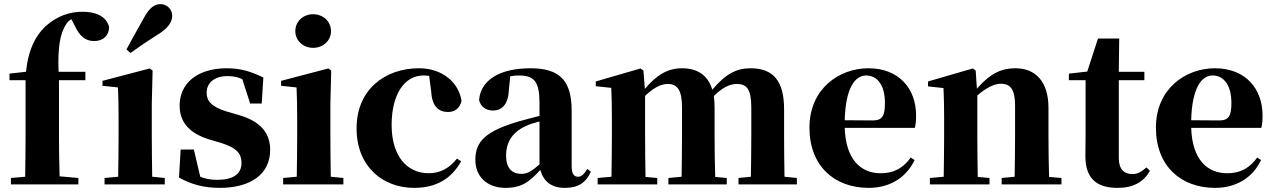

<svg xmlns="http://www.w3.org/2000/svg" viewBox="-20 -894 6176 931"><path d="M26 -537V-505H104V-238C104 -171 103 -104 102 -37L33 -31V0H360V-31L269 -39C267 -106 266 -172 266 -238V-505H394V-546H264C260 -660 269 -730 303 -780C308 -788 316 -795 326 -801L342 -770C368 -714 398 -695 437 -695C483 -695 509 -724 509 -763C496 -817 441 -837 381 -837C318 -837 256 -817 199 -765C155 -722 118 -660 106 -546Z M716 -392 720 -552 706 -562 477 -502V-478L552 -470C554 -423 555 -384 555 -318V-238C555 -182 554 -96 553 -37L487 -31V0H779V-31L718 -37C717 -95 716 -182 716 -238ZM613 -637C646 -661 678 -684 746 -727C793 -756 815 -786 815 -817C815 -852 786 -874 759 -874C726 -874 703 -853 677 -806C635 -730 613 -692 593 -654Z M1080 -353C1002 -377 982 -407 982 -444C982 -494 1022 -525 1083 -525C1113 -525 1134 -520 1155 -510L1193 -392H1249L1257 -518C1198 -547 1147 -563 1080 -563C933 -563 851 -487 851 -382C851 -297 904 -246 994 -218L1052 -201C1132 -176 1151 -146 1151 -104C1151 -49 1109 -22 1033 -22C1001 -22 976 -27 951 -37L920 -169H856L848 -33C907 0 968 17 1046 17C1197 17 1290 -51 1290 -167C1290 -249 1244 -305 1139 -336Z M1498 -662C1546 -662 1585 -696 1585 -743C1585 -791 1546 -825 1498 -825C1451 -825 1412 -791 1412 -743C1412 -696 1451 -662 1498 -662ZM1584 -37C1583 -95 1582 -182 1582 -238V-392L1586 -552L1572 -562L1343 -502V-478L1418 -470C1420 -419 1421 -382 1421 -318V-238C1421 -182 1420 -96 1419 -37L1353 -31V0H1645V-31Z M2071 -449C2075 -375 2110 -351 2152 -351C2186 -351 2208 -368 2218 -404C2205 -494 2125 -563 2012 -563C1845 -563 1709 -458 1709 -272C1709 -86 1836 17 1988 17C2097 17 2170 -29 2216 -112L2196 -125C2160 -80 2117 -54 2059 -54C1952 -54 1879 -139 1879 -288C1879 -441 1944 -528 2033 -528C2042 -528 2051 -527 2061 -526Z M2596 -97C2559 -64 2536 -51 2509 -51C2462 -51 2434 -79 2434 -139C2434 -212 2471 -259 2541 -288C2553 -293 2573 -299 2596 -305ZM2382 -504 2398 -510ZM2828 -75C2809 -45 2798 -37 2783 -37C2764 -37 2752 -50 2752 -88V-357C2752 -502 2695 -563 2553 -563C2398 -563 2311 -503 2303 -409C2311 -376 2336 -358 2372 -358C2410 -358 2444 -385 2447 -453L2454 -524C2469 -527 2482 -528 2496 -528C2572 -528 2596 -497 2596 -393V-332C2561 -323 2526 -314 2498 -306C2337 -259 2285 -210 2285 -119C2285 -35 2345 17 2431 17C2511 17 2549 -14 2600 -70C2615 -16 2652 17 2718 17C2782 17 2820 -6 2845 -61Z M3784 -37C3783 -94 3782 -179 3782 -238V-364C3782 -500 3731 -563 3619 -563C3554 -563 3500 -538 3434 -459C3413 -529 3362 -563 3287 -563C3219 -563 3165 -532 3107 -463L3100 -552L3086 -562L2869 -499V-476L2944 -468C2946 -419 2947 -387 2947 -321V-238C2947 -182 2946 -96 2945 -37L2878 -31V0H3167V-31L3110 -36C3109 -95 3108 -182 3108 -238V-429C3144 -464 3182 -487 3218 -487C3266 -487 3287 -455 3287 -373V-238C3287 -180 3286 -95 3285 -37L3221 -31V0H3504V-31L3448 -36C3446 -94 3445 -179 3445 -238V-370C3445 -391 3444 -410 3441 -428C3479 -466 3516 -487 3553 -487C3601 -487 3623 -461 3623 -373V-238C3623 -180 3622 -95 3621 -37L3561 -31V0H3844V-31Z M4076 -311C4080 -466 4125 -528 4180 -528C4233 -528 4271 -482 4271 -395C4271 -333 4259 -310 4212 -310ZM4396 -130C4363 -84 4320 -54 4250 -54C4156 -54 4081 -118 4076 -274H4416C4421 -293 4422 -310 4422 -335C4422 -462 4341 -563 4191 -563C4048 -563 3905 -463 3905 -275C3905 -88 4027 17 4192 17C4294 17 4374 -32 4415 -118Z M5067 -36C5065 -94 5064 -179 5064 -238V-370C5064 -501 4999 -563 4904 -563C4838 -563 4783 -540 4717 -464L4711 -552L4697 -562L4480 -499V-475L4555 -467C4557 -419 4558 -386 4558 -321V-238C4558 -182 4557 -96 4556 -37L4489 -31V0H4778V-31L4721 -36C4720 -95 4719 -182 4719 -238V-431C4762 -469 4803 -488 4833 -488C4880 -488 4902 -460 4902 -382V-238C4902 -180 4901 -95 4900 -37L4837 -31V0H5127V-31Z M5539 -82C5513 -60 5496 -50 5471 -50C5431 -50 5405 -73 5405 -127V-505H5529V-546H5405L5407 -707H5304L5252 -547L5163 -537V-505H5244V-249C5244 -207 5243 -178 5243 -140C5242 -29 5297 17 5399 17C5476 17 5526 -12 5556 -66Z M5756 -311C5760 -466 5805 -528 5860 -528C5913 -528 5951 -482 5951 -395C5951 -333 5939 -310 5892 -310ZM6076 -130C6043 -84 6000 -54 5930 -54C5836 -54 5761 -118 5756 -274H6096C6101 -293 6102 -310 6102 -335C6102 -462 6021 -563 5871 -563C5728 -563 5585 -463 5585 -275C5585 -88 5707 17 5872 17C5974 17 6054 -32 6095 -118Z"/></svg>

Font: Noto Serif KR Black
Style: Regular
Weight: 900
Version: Version 1.001;PS 1.001;hotconv 16.6.54;makeotf.lib2.5.65590